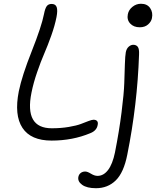

<svg xmlns="http://www.w3.org/2000/svg" viewBox="-20 -741 823 1012"><path d="M716.8 -597.2Q684.6 -597.2 666.3 -616.9Q647.9 -636.7 653.8 -666Q658.2 -689 678.2 -705.1Q698.2 -721.2 723.1 -721.2Q755.9 -721.2 771.5 -698.2Q787.1 -675.3 780.8 -645Q777.3 -627 760.5 -612.1Q743.7 -597.2 716.8 -597.2ZM252 0Q142.6 0 98.4 -66.9Q54.2 -133.8 79.1 -259.8Q95.7 -341.3 147.5 -471.7Q199.2 -602.1 211.9 -667Q217.3 -695.3 225.8 -707.8Q234.4 -720.2 252 -720.2Q272.9 -720.2 278.8 -703.4Q284.7 -686.5 277.8 -650.9Q269 -606 250.2 -553.2Q231.4 -500.5 213.4 -459Q195.3 -417.5 175.8 -360.8Q156.2 -304.2 146 -252.9Q107.9 -64.9 252.9 -64.9Q301.8 -64.9 343 -72Q384.3 -79.1 405.8 -87.4Q427.2 -95.7 445.8 -102.8Q464.4 -109.9 473.1 -109.9Q485.8 -109.9 491.7 -103Q497.6 -96.2 495.1 -84Q490.7 -52.7 456.1 -39.1Q362.8 0 252 0ZM485.8 251Q438 251 413.1 233.2Q388.2 215.3 393.1 190.9Q396 177.7 405.8 170.4Q415.5 163.1 429.2 163.1Q440.9 163.1 459.5 174.6Q478 186 494.1 186Q525.9 186 549.6 155Q573.2 124 585.9 63Q608.4 -50.8 620.8 -149.9Q633.3 -249 635 -302.7Q636.7 -356.4 638.2 -401.9Q639.6 -447.3 643.1 -465.8Q647 -484.9 658.4 -494.9Q669.9 -504.9 682.1 -504.9Q698.2 -504.9 706.3 -494.1Q714.4 -483.4 712.9 -453.1Q704.1 -190.4 650.9 74.2Q632.3 168.5 590.3 209.7Q548.3 251 485.8 251Z"/></svg>

Font: Shantell Sans Bouncy
Style: Italic
Weight: 300
Italic angle: -11.31°
Designer: Stephen Nixon, Anya Danilova, Shantell Martin
Foundry: Arrow Type
Version: Version 1.006;[9816181b4]